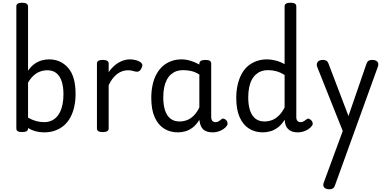

<svg xmlns="http://www.w3.org/2000/svg" viewBox="-20 -955 2830 1410"><path d="M143 15Q121 15 110.5 8.5Q100 2 100 -11V-909Q100 -922 110.5 -928.5Q121 -935 143 -935Q164 -935 175 -928Q186 -921 186 -906V-436Q210 -470 236 -487.5Q262 -505 288.5 -512Q315 -519 340 -519Q426 -519 480.5 -456.5Q535 -394 535 -266Q535 -214 525 -170Q515 -126 496 -91.5Q477 -57 449 -33Q421 -9 384.5 4Q348 17 304 17Q271 17 241.5 9Q212 1 186 -15V-11Q186 2 175 8.5Q164 15 143 15ZM186 -91Q216 -74 245 -66Q274 -58 304 -58Q330 -58 352 -66.5Q374 -75 391.5 -91.5Q409 -108 421 -132.5Q433 -157 439.5 -190Q446 -223 446 -263Q446 -318 433 -357.5Q420 -397 394 -418Q368 -439 328 -439Q301 -439 275.5 -430Q250 -421 227.5 -401Q205 -381 186 -348Z M734 15Q713 15 702.5 8.5Q692 2 692 -11V-489Q692 -502 702.5 -508.5Q713 -515 734 -515Q756 -515 767 -508.5Q778 -502 778 -489V-425Q793 -447 811 -464.5Q829 -482 849 -494Q869 -506 890.5 -512.5Q912 -519 934 -519Q957 -519 978.5 -513Q1000 -507 1011 -499Q1022 -491 1025 -481Q1028 -471 1017 -451Q1010 -436 999 -431Q988 -426 972 -430Q961 -433 948.5 -436Q936 -439 919 -439Q899 -439 879.5 -432.5Q860 -426 841.5 -412.5Q823 -399 807 -378Q791 -357 778 -329V-11Q778 2 767 8.5Q756 15 734 15Z M1286 17Q1229 17 1185 -10.5Q1141 -38 1116 -94Q1091 -150 1091 -235Q1091 -287 1100.5 -331Q1110 -375 1129 -410Q1148 -445 1175 -469Q1202 -493 1237 -506Q1272 -519 1314 -519Q1346 -519 1380 -508.5Q1414 -498 1444 -481V-486Q1444 -501 1455 -508Q1466 -515 1488 -515Q1510 -515 1520.5 -508.5Q1531 -502 1531 -488V-96Q1531 -83 1535 -74.5Q1539 -66 1546 -62Q1553 -58 1562 -58Q1572 -58 1578.5 -60.5Q1585 -63 1591.5 -68Q1598 -73 1607 -80Q1614 -86 1623 -83.5Q1632 -81 1641 -73Q1650 -63 1651 -52Q1652 -41 1647 -33Q1636 -17 1619 -6Q1602 5 1582.5 11Q1563 17 1543 17Q1520 17 1503 12Q1486 7 1474 -3.5Q1462 -14 1455.5 -29Q1449 -44 1446 -63Q1446 -64 1445 -67.5Q1444 -71 1444 -75Q1421 -38 1394.5 -18Q1368 2 1340 9.5Q1312 17 1286 17ZM1179 -239Q1179 -184 1192 -144.5Q1205 -105 1231.5 -84Q1258 -63 1298 -63Q1327 -63 1353.5 -73Q1380 -83 1403 -106Q1426 -129 1444 -166V-408Q1413 -427 1384 -433.5Q1355 -440 1323 -440Q1297 -440 1275 -432Q1253 -424 1235 -408Q1217 -392 1204.5 -368Q1192 -344 1185.5 -312Q1179 -280 1179 -239Z M1910 17Q1853 17 1809 -10.5Q1765 -38 1740 -94Q1715 -150 1715 -235Q1715 -287 1725 -331Q1735 -375 1753.5 -410Q1772 -445 1799.5 -469Q1827 -493 1863 -506Q1899 -519 1942 -519Q1972 -519 2006 -510Q2040 -501 2070 -484V-909Q2070 -922 2081 -928.5Q2092 -935 2113 -935Q2135 -935 2145.5 -928.5Q2156 -922 2156 -909V-96Q2156 -76 2164.5 -67Q2173 -58 2187 -58Q2196 -58 2203.5 -61Q2211 -64 2218 -69Q2225 -74 2233 -80Q2241 -86 2250.5 -82Q2260 -78 2267 -70Q2275 -61 2276.5 -51Q2278 -41 2272 -33Q2261 -17 2244 -6Q2227 5 2207.5 11Q2188 17 2168 17Q2130 17 2109 3Q2088 -11 2079.5 -31.5Q2071 -52 2071 -73Q2071 -74 2071 -74.5Q2071 -75 2071 -76Q2047 -38 2019.5 -18Q1992 2 1964 9.5Q1936 17 1910 17ZM1803 -239Q1803 -184 1816 -144.5Q1829 -105 1855.5 -84Q1882 -63 1922 -63Q1951 -63 1977.5 -73Q2004 -83 2027.5 -106Q2051 -129 2070 -166V-404Q2039 -424 2009 -432Q1979 -440 1947 -440Q1921 -440 1899 -432Q1877 -424 1859 -408Q1841 -392 1828.5 -368Q1816 -344 1809.5 -312Q1803 -280 1803 -239Z M2755 -465 2439 409Q2435 422 2425 428.5Q2415 435 2400 435Q2372 435 2360.5 421Q2349 407 2358 385L2497 7L2309 -465Q2302 -485 2313 -500Q2324 -515 2352 -515Q2367 -515 2377 -509Q2387 -503 2392 -489L2539 -103L2672 -489Q2677 -503 2687 -509Q2697 -515 2712 -515Q2741 -515 2752 -501Q2763 -487 2755 -465Z"/></svg>

Font: Playwrite DE Grund
Style: Regular
Weight: 400
Designer: Veronika Burian, José Scaglione
Foundry: TypeTogether
Version: Version 1.002